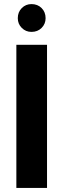

<svg xmlns="http://www.w3.org/2000/svg" viewBox="-20 -919 310 939"><path d="M60 0V-700H210V0ZM134 -763Q106 -763 86.5 -782.5Q67 -802 67 -830Q67 -860 86.5 -879.5Q106 -899 134 -899Q164 -899 183.5 -879.5Q203 -860 203 -830Q203 -802 183.5 -782.5Q164 -763 134 -763Z"/></svg>

Font: DM Sans 28pt Black
Style: Regular
Weight: 900
Version: Version 4.004;gftools[0.9.30]